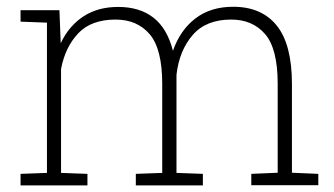

<svg xmlns="http://www.w3.org/2000/svg" viewBox="-20 -559 1006 579"><path d="M42 0V-34.7L121.6 -37.6V-490.7L42 -493.7V-528.3H159.2L163.1 -428.7Q187.5 -480.5 231.2 -509.3Q274.9 -538.1 336.4 -538.1Q401.4 -538.1 442.9 -505.6Q484.4 -473.1 501.5 -405.8Q523.4 -468.3 569.3 -503.4Q615.2 -538.6 683.1 -538.6Q769 -538.6 814.7 -481.7Q860.4 -424.8 860.4 -305.2V-38.1L939.9 -34.7V-0.5H737.8V-34.7L817.4 -38.1V-306.2Q817.4 -412.1 779.5 -456.1Q741.7 -500 677.2 -500Q601.1 -500 560.8 -453.1Q520.5 -406.2 512.2 -333.5V-37.6L591.8 -34.7V0H389.6V-34.7L469.2 -37.6V-305.7Q469.2 -411.6 431.4 -455.8Q393.6 -500 328.6 -500Q255.4 -500 216.1 -458.7Q176.8 -417.5 164.1 -351.1V-37.6L243.7 -34.7V0Z"/></svg>

Font: Roboto Slab ExtraLight
Style: Regular
Weight: 250
Designer: Google
Version: Version 2.000; ttfautohint (v1.8.1.43-b0c9)